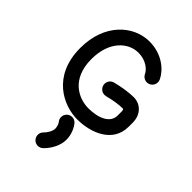

<svg xmlns="http://www.w3.org/2000/svg" viewBox="-267 -768 1191 1191"><g transform="rotate(45 328.0 -173.0)"><path d="M374 -216.3C416.5 -228 466.3 -235.8 500 -235.8C506.3 -235.8 509.3 -231.4 509.3 -217.3V-182.1C509.3 -115.2 433.6 -85.4 349.1 -85.4C267.6 -85.4 146.5 -136.2 146.5 -314.9C146.5 -471.2 236.8 -549.3 325.2 -549.3C391.6 -549.3 434.1 -512.2 447.3 -483.9C455.1 -467.3 472.2 -455.6 491.7 -455.6C518.6 -455.6 540.5 -477.5 540.5 -504.4C540.5 -511.7 539.1 -518.6 536.1 -524.9C509.8 -581.5 436 -647 325.2 -647C185.1 -647 48.8 -527.8 48.8 -314.9C48.8 -69.8 228 12.2 349.1 12.2C463.9 12.2 606.9 -39.1 606.9 -182.1V-217.3C606.9 -289.1 558.1 -333.5 500 -333.5C457.5 -333.5 396 -323.7 348.6 -311C327.1 -305.2 312.5 -286.1 312.5 -263.7C312.5 -236.8 334.5 -214.8 361.3 -214.8C365.7 -214.8 370.6 -215.3 374 -216.3ZM278.3 102.5C286.1 112.3 293.5 130.9 293.5 148.4C293.5 169.4 277.8 198.2 258.3 217.3C248.5 226.6 243.2 238.8 243.2 252.4C243.2 279.3 265.1 301.3 292 301.3C305.2 301.3 316.9 295.9 325.7 287.6C360.8 253.9 391.1 201.2 391.1 148.4C391.1 106 374 66.4 354.5 42C345.2 30.3 332 23.4 316.4 23.4C289.6 23.4 267.6 45.4 267.6 72.3C267.6 84 272 94.7 278.3 102.5Z"/></g></svg>

Font: Velvelyne Book
Style: Bold
Weight: 700
Designer: Manon Van der Borght et Mariel Nils
Foundry: Velvetyne
Version: Version 1.070;Glyphs 3.3.1 (3343)